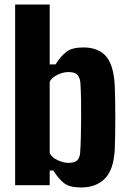

<svg xmlns="http://www.w3.org/2000/svg" viewBox="-20 -820 565 850"><path d="M339 10Q288 10 263.2 -9.5Q238.5 -29 216 -65H200V0H47V-800H200V-535H226Q248.5 -571 273.8 -590.5Q299 -610 349 -610Q415 -610 449.2 -571Q483.5 -532 488 -441Q489 -415 489.8 -377Q490.5 -339 490.5 -298Q490.5 -257 489.8 -220.2Q489 -183.5 488 -159Q483.5 -68.5 444.2 -29.2Q405 10 339 10ZM283 -99Q311 -99 322.2 -110.5Q333.5 -122 335 -146Q337 -175.5 338 -214.8Q339 -254 339.2 -296.8Q339.5 -339.5 338.8 -379.8Q338 -420 336 -452Q334.5 -475.5 323 -488.2Q311.5 -501 283 -501Q260 -501 235 -489.2Q210 -477.5 200 -458V-142Q210 -122.5 235.2 -110.8Q260.5 -99 283 -99Z"/></svg>

Font: Big Shoulders Text Thin Black
Style: Regular
Weight: 900
Version: Version 2.002